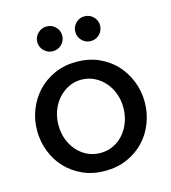

<svg xmlns="http://www.w3.org/2000/svg" viewBox="-110 -823 822 922"><g transform="rotate(-15 300.5 -361.5)"><path d="M300 10Q239 10 190 -12Q141 -34 106 -71Q71 -108 52 -157.5Q33 -207 33 -261Q33 -315 52.5 -364.5Q72 -414 107 -451Q142 -488 191 -510Q240 -532 300 -532Q361 -532 410.5 -510Q460 -488 494.5 -451Q529 -414 548.5 -364.5Q568 -315 568 -261Q568 -207 549 -157.5Q530 -108 495 -71Q460 -34 410.5 -12Q361 10 300 10ZM139 -260Q139 -221 151.5 -188Q164 -155 186 -130.5Q208 -106 237 -92.5Q266 -79 300 -79Q334 -79 363.5 -92.5Q393 -106 415 -131Q437 -156 449.5 -189.5Q462 -223 462 -261Q462 -300 449.5 -333Q437 -366 415 -390.5Q393 -415 363.5 -429Q334 -443 300 -443Q266 -443 237 -428.5Q208 -414 186 -389.5Q164 -365 151.5 -331.5Q139 -298 139 -260ZM144 -672Q144 -697 162.5 -715Q181 -733 206 -733Q232 -733 250 -715Q268 -697 268 -672Q268 -646 250 -628Q232 -610 206 -610Q181 -610 162.5 -628Q144 -646 144 -672ZM333 -672Q333 -697 351 -715Q369 -733 394 -733Q420 -733 438 -715Q456 -697 456 -672Q456 -646 438 -628Q420 -610 394 -610Q369 -610 351 -628Q333 -646 333 -672Z"/></g></svg>

Font: Rising Sun Medium
Style: Regular
Weight: 500
Designer: Matt McInerney, Pablo Impallari, Rodrigo Fuenzalida (Raleway font), Stephen Hutchings (Greek), Cristiano Sobral (main ch
Foundry: The Rising Sun Project Authors
Version: Version 4.327; ttfautohint (v1.8.4.7-5d5b-dirty)